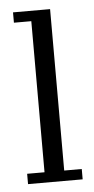

<svg xmlns="http://www.w3.org/2000/svg" viewBox="-44 -553 286 583"><g transform="rotate(-5 99.0 -262.0)"><path d="M18 0V-31.5H71V-492H18V-523.5H131V-31.5H184.5V0Z"/></g></svg>

Font: Imbue Light
Style: Regular
Weight: 300
Designer: Tyler Finck
Foundry: Etcetera Type Company
Version: Version 1.102